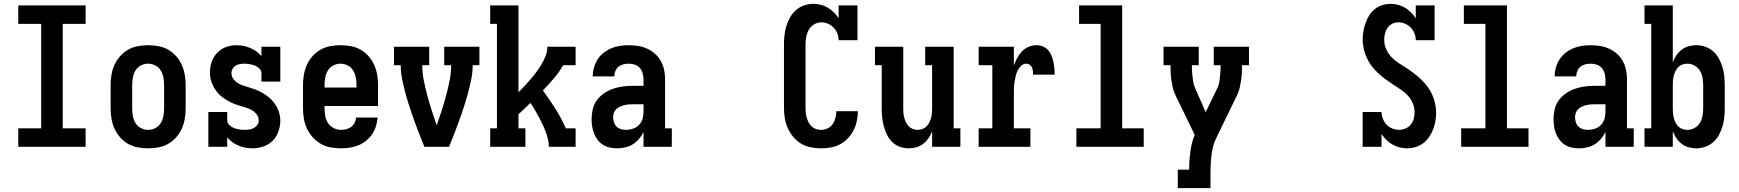

<svg xmlns="http://www.w3.org/2000/svg" viewBox="-20 -763 9040 998"><path d="M75 0V-96H194V-639H75V-735H425V-639H306V-96H425V0Z M750 8Q723 8 696 3Q669 -2 645.5 -15.5Q622 -29 604 -49.5Q586 -70 575 -94.5Q564 -119 559.5 -146Q555 -173 555 -200V-320Q555 -347 559.5 -374Q564 -401 575 -425.5Q586 -450 604 -470.5Q622 -491 645.5 -504.5Q669 -518 696 -523Q723 -528 750 -528Q777 -528 804 -523Q831 -518 854.5 -504.5Q878 -491 896 -470.5Q914 -450 925 -425.5Q936 -401 940.5 -374Q945 -347 945 -320V-200Q945 -173 940.5 -146Q936 -119 925 -94.5Q914 -70 896 -49.5Q878 -29 854.5 -15.5Q831 -2 804 3Q777 8 750 8ZM750 -88Q770 -88 788 -97.5Q806 -107 816 -124Q826 -141 829.5 -160.5Q833 -180 833 -200V-320Q833 -340 829.5 -359.5Q826 -379 816 -396Q806 -413 788 -422.5Q770 -432 750 -432Q730 -432 712 -422.5Q694 -413 684 -396Q674 -379 670.5 -359.5Q667 -340 667 -320V-200Q667 -180 670.5 -160.5Q674 -141 684 -124Q694 -107 712 -97.5Q730 -88 750 -88Z M1293 8Q1274 8 1256 4.5Q1238 1 1220.5 -6Q1203 -13 1188 -24Q1173 -35 1161 -49V0H1063V-181H1161V-136Q1161 -127 1167 -119Q1173 -111 1180.5 -106Q1188 -101 1196.5 -97.5Q1205 -94 1214.5 -92Q1224 -90 1233 -89Q1242 -88 1251 -88Q1264 -88 1276.5 -90Q1289 -92 1300 -98Q1311 -104 1318 -114.5Q1325 -125 1325 -137Q1325 -153 1315.5 -166.5Q1306 -180 1292.5 -188.5Q1279 -197 1263.5 -202Q1248 -207 1232.5 -211.5Q1217 -216 1202 -221.5Q1187 -227 1173 -234.5Q1159 -242 1145.5 -251Q1132 -260 1120.5 -271Q1109 -282 1100 -295.5Q1091 -309 1084.5 -323.5Q1078 -338 1074.5 -353.5Q1071 -369 1071 -385Q1071 -413 1080 -440Q1089 -467 1108 -487.5Q1127 -508 1153.5 -518Q1180 -528 1208 -528Q1227 -528 1245 -524.5Q1263 -521 1280 -514Q1297 -507 1312 -496Q1327 -485 1339 -471V-520H1437V-339H1339V-384Q1339 -393 1333.5 -400.5Q1328 -408 1320 -413.5Q1312 -419 1303.5 -422.5Q1295 -426 1286 -428Q1277 -430 1268 -431Q1259 -432 1250 -432Q1238 -432 1226.5 -430Q1215 -428 1205 -422Q1195 -416 1189 -405.5Q1183 -395 1183 -383Q1183 -367 1192.5 -353.5Q1202 -340 1215.5 -331.5Q1229 -323 1244.5 -318Q1260 -313 1275 -308.5Q1290 -304 1305 -298.5Q1320 -293 1334.5 -285.5Q1349 -278 1362 -269Q1375 -260 1386.5 -249Q1398 -238 1407.5 -225Q1417 -212 1423.5 -197.5Q1430 -183 1433.5 -167Q1437 -151 1437 -135Q1437 -107 1427 -79Q1417 -51 1397 -31Q1377 -11 1349 -1.5Q1321 8 1293 8Z M1752 8Q1725 8 1698 3Q1671 -2 1647.5 -15.5Q1624 -29 1605.5 -49.5Q1587 -70 1575.5 -94.5Q1564 -119 1559.5 -146Q1555 -173 1555 -200V-320Q1555 -347 1559.5 -374Q1564 -401 1575 -425.5Q1586 -450 1604 -470.5Q1622 -491 1645.5 -504.5Q1669 -518 1696 -523Q1723 -528 1750 -528Q1777 -528 1804 -523Q1831 -518 1854.5 -504.5Q1878 -491 1896 -470.5Q1914 -450 1925 -425.5Q1936 -401 1940.5 -374Q1945 -347 1945 -320V-212H1667V-200Q1667 -180 1670.5 -160Q1674 -140 1685 -123.5Q1696 -107 1714 -97.5Q1732 -88 1752 -88Q1766 -88 1780 -91.5Q1794 -95 1805.5 -103.5Q1817 -112 1823.5 -125Q1830 -138 1831 -152H1943Q1941 -129 1934 -106.5Q1927 -84 1914 -65Q1901 -46 1882.5 -31Q1864 -16 1842.5 -7.5Q1821 1 1798 4.5Q1775 8 1752 8ZM1667 -308H1833V-320Q1833 -340 1829.5 -359.5Q1826 -379 1816 -396Q1806 -413 1788 -422.5Q1770 -432 1750 -432Q1730 -432 1712 -422.5Q1694 -413 1684 -396Q1674 -379 1670.5 -359.5Q1667 -340 1667 -320Z M2186 0Q2172 -34 2158.5 -68.5Q2145 -103 2132.5 -138Q2120 -173 2108.5 -208Q2097 -243 2087.5 -278.5Q2078 -314 2070.5 -350.5Q2063 -387 2063 -424H2028V-520H2211V-424H2175Q2175 -384 2183 -344Q2191 -304 2201.5 -265Q2212 -226 2224.5 -187.5Q2237 -149 2250 -111Q2263 -149 2275.5 -187.5Q2288 -226 2298.5 -265Q2309 -304 2317 -344Q2325 -384 2325 -424H2289V-520H2472V-424H2437Q2437 -387 2429.5 -350.5Q2422 -314 2412.5 -278.5Q2403 -243 2391.5 -208Q2380 -173 2367.5 -138Q2355 -103 2341.5 -68.5Q2328 -34 2314 0Z M2528 0V-96H2563V-639H2528V-735H2675V-283Q2692 -300 2708 -317.5Q2724 -335 2739.5 -353Q2755 -371 2769.5 -390.5Q2784 -410 2796 -430.5Q2808 -451 2816.5 -473.5Q2825 -496 2825 -520H2972V-424H2907Q2886 -387 2858.5 -355Q2831 -323 2802 -293Q2836 -246 2867 -197.5Q2898 -149 2921 -96H2972V0H2833Q2833 -21 2828 -41Q2823 -61 2815.5 -80.5Q2808 -100 2799 -119Q2790 -138 2780 -156.5Q2770 -175 2759.5 -193Q2749 -211 2737 -228Q2722 -213 2706.5 -198.5Q2691 -184 2675 -169V-96H2711V0Z M3188 8Q3169 8 3150 4Q3131 0 3115 -10Q3099 -20 3087 -35.5Q3075 -51 3068 -68.5Q3061 -86 3058 -105Q3055 -124 3055 -143Q3055 -169 3061 -195Q3067 -221 3082.5 -242Q3098 -263 3120 -278Q3142 -293 3166.5 -301.5Q3191 -310 3217 -313.5Q3243 -317 3269 -317H3325V-351Q3325 -367 3320.5 -382.5Q3316 -398 3305.5 -410Q3295 -422 3279.5 -427Q3264 -432 3248 -432Q3234 -432 3220 -428.5Q3206 -425 3195 -416Q3184 -407 3178.5 -393.5Q3173 -380 3173 -366H3061Q3061 -389 3067.5 -412Q3074 -435 3086.5 -454.5Q3099 -474 3117.5 -488.5Q3136 -503 3157.5 -512Q3179 -521 3202 -524.5Q3225 -528 3248 -528Q3273 -528 3297.5 -524Q3322 -520 3344 -510Q3366 -500 3384.5 -483.5Q3403 -467 3415 -445.5Q3427 -424 3432 -400Q3437 -376 3437 -351V-96H3472V0H3325V-77Q3316 -58 3302 -41.5Q3288 -25 3270 -13.5Q3252 -2 3230.5 3Q3209 8 3188 8ZM3234 -88Q3252 -88 3270 -94Q3288 -100 3301 -113Q3314 -126 3319.5 -144Q3325 -162 3325 -180V-221H3269Q3257 -221 3245.5 -220Q3234 -219 3223 -216Q3212 -213 3201.5 -208Q3191 -203 3183 -195.5Q3175 -188 3171 -176.5Q3167 -165 3167 -154Q3167 -141 3171 -128Q3175 -115 3184.5 -105.5Q3194 -96 3207 -92Q3220 -88 3234 -88Z M4247 8Q4220 8 4193 2.5Q4166 -3 4143 -17Q4120 -31 4102.5 -52.5Q4085 -74 4074 -99Q4063 -124 4059 -151Q4055 -178 4055 -205V-530Q4055 -554 4057.5 -578.5Q4060 -603 4067 -626.5Q4074 -650 4086.5 -672Q4099 -694 4117 -710Q4135 -726 4158.5 -734.5Q4182 -743 4207 -743Q4227 -743 4246.5 -738Q4266 -733 4283 -723Q4300 -713 4314 -699Q4328 -685 4339 -668V-735H4437V-554H4339Q4339 -572 4332.5 -589Q4326 -606 4313.5 -619Q4301 -632 4284 -639.5Q4267 -647 4249 -647Q4229 -647 4211 -636Q4193 -625 4183.5 -607.5Q4174 -590 4170.5 -570Q4167 -550 4167 -530V-205Q4167 -192 4168 -178.5Q4169 -165 4173 -152Q4177 -139 4183 -127Q4189 -115 4198.5 -106Q4208 -97 4221 -92.5Q4234 -88 4247 -88Q4265 -88 4281.5 -95.5Q4298 -103 4308 -117.5Q4318 -132 4322.5 -149.5Q4327 -167 4327 -185H4439V-184Q4439 -159 4433.5 -133.5Q4428 -108 4416.5 -85.5Q4405 -63 4387 -44Q4369 -25 4346.5 -13Q4324 -1 4298.5 3.5Q4273 8 4247 8Z M4704 8Q4680 8 4657.5 0Q4635 -8 4618 -24.5Q4601 -41 4590.5 -62.5Q4580 -84 4574 -106.5Q4568 -129 4565.5 -152.5Q4563 -176 4563 -200V-424H4528V-520H4675V-200Q4675 -187 4676 -174.5Q4677 -162 4680.5 -150Q4684 -138 4689.5 -126.5Q4695 -115 4704 -106Q4713 -97 4725 -92.5Q4737 -88 4750 -88Q4763 -88 4775 -92.5Q4787 -97 4796 -106Q4805 -115 4810.5 -126.5Q4816 -138 4819.5 -150Q4823 -162 4824 -174.5Q4825 -187 4825 -200V-424H4789V-520H4937V-96H4972V0H4825V-81Q4818 -62 4806.5 -45Q4795 -28 4779 -15.5Q4763 -3 4743.5 2.5Q4724 8 4704 8Z M5067 0V-96H5138V-424H5067V-520H5250V-422Q5257 -442 5267 -461Q5277 -480 5291.5 -495.5Q5306 -511 5326.5 -519.5Q5347 -528 5368 -528Q5385 -528 5401 -521.5Q5417 -515 5428 -502.5Q5439 -490 5445.5 -474Q5452 -458 5455.5 -441.5Q5459 -425 5460.5 -408.5Q5462 -392 5462 -375H5350Q5350 -384 5349 -393.5Q5348 -403 5344.5 -411.5Q5341 -420 5333 -426Q5325 -432 5316 -432Q5300 -432 5288.5 -421.5Q5277 -411 5270 -397Q5263 -383 5259.5 -368Q5256 -353 5253.5 -337.5Q5251 -322 5250.5 -306.5Q5250 -291 5250 -276V-96H5336V0Z M5575 0V-96H5701V-639H5589V-735H5813V-96H5925V0Z M6102 215V119H6161Q6161 96 6162.5 73Q6164 50 6167 27Q6170 4 6175.5 -18.5Q6181 -41 6190 -62L6090 -268Q6081 -286 6076.5 -305.5Q6072 -325 6069 -344.5Q6066 -364 6065 -384Q6064 -404 6064 -424H6028V-520H6211V-424H6175Q6175 -409 6176 -394.5Q6177 -380 6178.5 -365.5Q6180 -351 6182.5 -336.5Q6185 -322 6191 -308L6247 -180L6310 -310Q6316 -323 6318 -337.5Q6320 -352 6321.5 -366.5Q6323 -381 6324 -395.5Q6325 -410 6325 -424H6289V-520H6472V-424H6436Q6436 -404 6435 -384Q6434 -364 6431 -344.5Q6428 -325 6423.5 -305.5Q6419 -286 6410 -268L6298 -37Q6289 -17 6284 5Q6279 27 6276.5 49Q6274 71 6273 93.5Q6272 116 6272 138V215Z M7294 8Q7274 8 7254.5 3Q7235 -2 7217.5 -12Q7200 -22 7186 -36Q7172 -50 7161 -67V0H7063V-181H7161Q7161 -163 7168 -145.5Q7175 -128 7187.5 -115Q7200 -102 7217 -95Q7234 -88 7252 -88Q7269 -88 7285.5 -95Q7302 -102 7313 -115.5Q7324 -129 7328.5 -146Q7333 -163 7333 -180Q7333 -204 7323 -227Q7313 -250 7296.5 -267.5Q7280 -285 7259.5 -298.5Q7239 -312 7218.5 -325.5Q7198 -339 7178.5 -353.5Q7159 -368 7141 -385Q7123 -402 7108.5 -421.5Q7094 -441 7084 -463Q7074 -485 7068.5 -509Q7063 -533 7063 -558Q7063 -580 7067 -601.5Q7071 -623 7078 -643.5Q7085 -664 7097 -683Q7109 -702 7126 -715.5Q7143 -729 7164 -736Q7185 -743 7207 -743Q7227 -743 7246.5 -738Q7266 -733 7283 -723Q7300 -713 7314 -699Q7328 -685 7339 -668V-735H7437V-554H7339Q7339 -572 7332.5 -589Q7326 -606 7313.5 -619Q7301 -632 7284 -639.5Q7267 -647 7249 -647Q7232 -647 7217 -639.5Q7202 -632 7192.5 -618.5Q7183 -605 7179 -588.5Q7175 -572 7175 -555Q7175 -531 7185 -508Q7195 -485 7211.5 -467.5Q7228 -450 7248.5 -436.5Q7269 -423 7289.5 -410Q7310 -397 7329.5 -382Q7349 -367 7366.5 -350.5Q7384 -334 7399 -314Q7414 -294 7424 -272Q7434 -250 7439.5 -226Q7445 -202 7445 -178Q7445 -155 7441 -133Q7437 -111 7429 -90Q7421 -69 7408 -50.5Q7395 -32 7377.5 -18.5Q7360 -5 7338 1.5Q7316 8 7294 8Z M7575 0V-96H7701V-639H7589V-735H7813V-96H7925V0Z M8188 8Q8169 8 8150 4Q8131 0 8115 -10Q8099 -20 8087 -35.5Q8075 -51 8068 -68.5Q8061 -86 8058 -105Q8055 -124 8055 -143Q8055 -169 8061 -195Q8067 -221 8082.5 -242Q8098 -263 8120 -278Q8142 -293 8166.5 -301.5Q8191 -310 8217 -313.5Q8243 -317 8269 -317H8325V-351Q8325 -367 8320.5 -382.5Q8316 -398 8305.5 -410Q8295 -422 8279.5 -427Q8264 -432 8248 -432Q8234 -432 8220 -428.5Q8206 -425 8195 -416Q8184 -407 8178.5 -393.5Q8173 -380 8173 -366H8061Q8061 -389 8067.5 -412Q8074 -435 8086.5 -454.5Q8099 -474 8117.5 -488.5Q8136 -503 8157.5 -512Q8179 -521 8202 -524.5Q8225 -528 8248 -528Q8273 -528 8297.5 -524Q8322 -520 8344 -510Q8366 -500 8384.5 -483.5Q8403 -467 8415 -445.5Q8427 -424 8432 -400Q8437 -376 8437 -351V-96H8472V0H8325V-77Q8316 -58 8302 -41.5Q8288 -25 8270 -13.5Q8252 -2 8230.5 3Q8209 8 8188 8ZM8234 -88Q8252 -88 8270 -94Q8288 -100 8301 -113Q8314 -126 8319.5 -144Q8325 -162 8325 -180V-221H8269Q8257 -221 8245.5 -220Q8234 -219 8223 -216Q8212 -213 8201.5 -208Q8191 -203 8183 -195.5Q8175 -188 8171 -176.5Q8167 -165 8167 -154Q8167 -141 8171 -128Q8175 -115 8184.5 -105.5Q8194 -96 8207 -92Q8220 -88 8234 -88Z M8797 8Q8777 8 8757 2.5Q8737 -3 8721 -15.5Q8705 -28 8693.5 -45Q8682 -62 8675 -81V0H8528V-96H8563V-639H8528V-735H8675V-439Q8682 -458 8693.5 -475Q8705 -492 8721 -504.5Q8737 -517 8757 -522.5Q8777 -528 8797 -528Q8821 -528 8844 -520Q8867 -512 8885 -496Q8903 -480 8914.5 -459Q8926 -438 8933 -415Q8940 -392 8942.5 -368Q8945 -344 8945 -320V-200Q8945 -176 8942.5 -152Q8940 -128 8933 -105Q8926 -82 8914.5 -61Q8903 -40 8885 -24Q8867 -8 8844 0Q8821 8 8797 8ZM8751 -88Q8771 -88 8788.5 -98Q8806 -108 8816 -124.5Q8826 -141 8829.5 -160.5Q8833 -180 8833 -200V-320Q8833 -340 8829.5 -359.5Q8826 -379 8816 -395.5Q8806 -412 8788.5 -422Q8771 -432 8751 -432Q8738 -432 8726 -428Q8714 -424 8704.5 -415Q8695 -406 8689.5 -394.5Q8684 -383 8680.5 -370.5Q8677 -358 8676 -345.5Q8675 -333 8675 -320V-200Q8675 -187 8676 -174.5Q8677 -162 8680.5 -149.5Q8684 -137 8689.5 -125.5Q8695 -114 8704.5 -105Q8714 -96 8726 -92Q8738 -88 8751 -88Z"/></svg>

Font: Iosevka Curly Slab
Style: Bold
Weight: 700
Monospace: yes
Designer: Belleve Invis
Foundry: Belleve Invis
Version: Version 22.1.2; ttfautohint (v1.8.4)